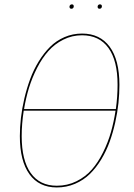

<svg xmlns="http://www.w3.org/2000/svg" viewBox="-20 -843 610 873"><path d="M305.2 -803.2Q295.9 -803.2 295.9 -812.5Q295.9 -816.9 299.1 -820.1Q302.2 -823.2 306.6 -823.2Q315.4 -823.2 315.4 -814Q315.4 -809.6 312.5 -806.4Q309.6 -803.2 305.2 -803.2ZM433.1 -803.2Q423.8 -803.2 423.8 -812.5Q423.8 -816.9 426.8 -820.1Q429.7 -823.2 434.1 -823.2Q443.4 -823.2 443.4 -814Q443.4 -809.6 440.4 -806.4Q437.5 -803.2 433.1 -803.2ZM353 -690.4Q434.6 -690.4 478.8 -630.4Q522.9 -570.3 522.9 -457Q522.9 -417 518.6 -374.8Q514.2 -332.5 503.9 -286.4Q493.7 -240.2 478.5 -198.2Q463.4 -156.2 440.2 -117.9Q417 -79.6 388.4 -51.8Q359.9 -23.9 321.3 -7.3Q282.7 9.3 238.3 9.3Q157.2 9.3 113.8 -51Q70.3 -111.3 70.3 -224.1Q70.3 -264.2 75.2 -306.9Q80.1 -349.6 90.8 -395.5Q101.6 -441.4 117.2 -483.6Q132.8 -525.9 156 -563.7Q179.2 -601.6 207.3 -629.6Q235.4 -657.7 272.9 -674.1Q310.5 -690.4 353 -690.4ZM353 -682.6Q307.6 -682.6 268.1 -662.8Q228.5 -643.1 200 -610.8Q171.4 -578.6 148.7 -534.2Q126 -489.7 111.8 -443.6Q97.7 -397.5 89.4 -347.2H506.8Q514.6 -403.8 514.6 -457.5Q514.6 -567.9 472.9 -625.2Q431.2 -682.6 353 -682.6ZM238.3 1.5Q286.6 1.5 327.6 -18.8Q368.7 -39.1 397.5 -72Q426.3 -105 448.7 -150.4Q471.2 -195.8 484.4 -242.2Q497.6 -288.6 505.4 -339.8H87.9Q78.6 -279.8 78.6 -223.6Q78.6 -114.3 119.6 -56.4Q160.6 1.5 238.3 1.5Z"/></svg>

Font: Fira Sans Compressed Eight
Style: Italic
Weight: 100
Width: 3
Italic angle: -8°
Designer: Carrois Corporate & Edenspiekermann AG
Foundry: Carrois Corporate GbR & Edenspiekermann AG
Version: Version 4.203;PS 004.203;hotconv 1.0.88;makeotf.lib2.5.64775